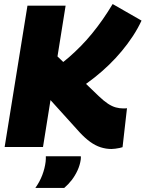

<svg xmlns="http://www.w3.org/2000/svg" viewBox="-20 -728 721 951"><path d="M3 0 116 -700H305L193 0ZM532 10Q505 10 478.5 1.5Q452 -7 426.5 -25.5Q401 -44 375 -72L205 -260L234 -478L469 -252Q494 -228 514.5 -214.5Q535 -201 553.5 -196Q572 -191 590 -191Q595 -191 599.5 -191Q604 -191 609 -192L587 1Q582 3 572 5Q562 7 551 8.5Q540 10 532 10ZM369 -287 268 -402Q296 -422 324 -446.5Q352 -471 380.5 -500Q409 -529 436 -562Q463 -595 488.5 -631.5Q514 -668 538 -708L681 -626Q663 -587 638 -549Q613 -511 583.5 -475.5Q554 -440 520 -407Q486 -374 448 -344Q410 -314 369 -287ZM207 46H380Q381 50 380.5 54Q380 58 380 62Q376 90 364 116Q352 142 335.5 163.5Q319 185 298 203H155Q177 172 189.5 139Q202 106 206 73Q207 66 207 59Q207 52 207 46Z"/></svg>

Font: Georama ExtraBold
Style: Italic
Weight: 800
Italic angle: -9°
Version: Version 1.001